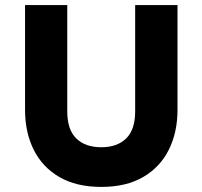

<svg xmlns="http://www.w3.org/2000/svg" viewBox="-20 -720 796 755"><path d="M378.5 15Q280 15 213.2 -24Q146.5 -63 112.5 -131.2Q78.5 -199.5 78.5 -288V-700H244.5V-282Q244.5 -210 280 -175.5Q315.5 -141 378.5 -141Q440.5 -141 476 -175.5Q511.5 -210 511.5 -282V-700H678V-288Q678 -200 644 -131.5Q610 -63 543.2 -24Q476.5 15 378.5 15Z"/></svg>

Font: Geologica
Style: Bold
Weight: 700
Designer: Sindre Bremnes, Frode Helland
Foundry: Monokrom Skriftforlag AS
Version: Version 1.010; ttfautohint (v1.8.4.7-5d5b);gftools[0.9.28]